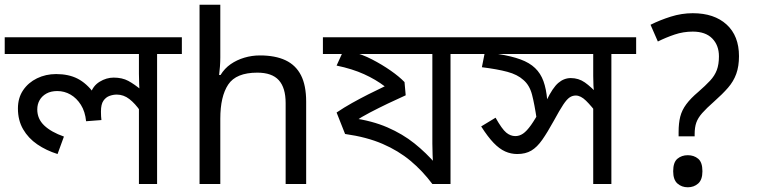

<svg xmlns="http://www.w3.org/2000/svg" viewBox="-30 -780 3225 814"><path d="M741 -622V-551H636V0H559V-335L565 -309Q543 -341 518.5 -360Q494 -379 465 -379Q450 -379 434.5 -373.5Q419 -368 408.5 -353Q398 -338 398 -307Q398 -296 398.5 -287.5Q399 -279 400 -271L335 -266Q331 -307 313 -335.5Q295 -364 269 -379Q243 -394 213 -394Q186 -394 167 -383.5Q148 -373 138 -355.5Q128 -338 128 -316Q128 -276 157.5 -248Q187 -220 241 -201L214 -127Q166 -142 128 -168Q90 -194 68 -232Q46 -270 46 -320Q46 -365 68 -397.5Q90 -430 127 -448Q164 -466 208 -466Q261 -466 299 -446.5Q337 -427 369 -384L354 -383Q364 -416 392.5 -433.5Q421 -451 452 -451Q488 -451 514 -437Q540 -423 571 -397L562 -382Q561 -403 560 -424Q559 -445 559 -467V-551H-10V-622Z M904 -537Q904 -518 902.5 -498Q901 -478 899 -462H905Q922 -490 948 -508Q974 -526 1006 -535.5Q1038 -545 1072 -545Q1137 -545 1180.5 -524.5Q1224 -504 1246 -461Q1268 -418 1268 -349V0H1181V-343Q1181 -408 1152 -440Q1123 -472 1061 -472Q971 -472 937.5 -421.5Q904 -371 904 -277V0H816V-760H904Z M1985 -622V-551H1880V0H1803Q1761 -56 1710 -98.5Q1659 -141 1592 -170Q1525 -199 1433 -212L1397 -303Q1428 -324 1462 -343Q1496 -362 1531.5 -380Q1567 -398 1601 -414Q1563 -443 1513.5 -465.5Q1464 -488 1397 -502L1428 -570L1430 -551H1339V-622ZM1803 -551H1484L1463 -560Q1505 -550 1547.5 -528Q1590 -506 1626.5 -480.5Q1663 -455 1685 -432L1690 -376Q1654 -360 1614.5 -341Q1575 -322 1538.5 -303Q1502 -284 1474 -265L1462 -280Q1548 -268 1612.5 -240Q1677 -212 1727 -172Q1777 -132 1819 -83L1806 -79Q1805 -100 1804 -124.5Q1803 -149 1803 -171Z M2667 -622V-551H2562V0H2485V-353L2508 -290Q2477 -331 2454.5 -353Q2432 -375 2411 -375Q2397 -375 2385 -367Q2373 -359 2358 -336.5Q2343 -314 2318 -268Q2291 -219 2269 -187.5Q2247 -156 2222.5 -141.5Q2198 -127 2163 -127Q2136 -127 2111.5 -138Q2087 -149 2062.5 -174.5Q2038 -200 2010 -244L2071 -281Q2098 -233 2116 -218Q2134 -203 2155 -203Q2172 -203 2187.5 -213.5Q2203 -224 2221.5 -250Q2240 -276 2264 -321L2287 -354Q2313 -408 2337 -428.5Q2361 -449 2390 -449Q2423 -449 2449.5 -430.5Q2476 -412 2511 -374L2491 -373Q2487 -396 2486 -416.5Q2485 -437 2485 -458V-551H1965V-622ZM2246 -271Q2236 -339 2225.5 -379Q2215 -419 2189 -441Q2164 -464 2121 -475.5Q2078 -487 2013 -495L2028 -571L2082 -551Q2139 -542 2177 -528Q2215 -514 2238.5 -491.5Q2262 -469 2274 -436Q2286 -403 2290 -356Z M2847 -202V-220Q2847 -258 2854 -285.5Q2861 -313 2879.5 -338Q2898 -363 2930 -390Q2961 -417 2980.5 -438Q3000 -459 3009 -483Q3018 -507 3018 -541Q3018 -588 2989.5 -617Q2961 -646 2907 -646Q2867 -646 2830 -633.5Q2793 -621 2759 -604L2728 -675Q2768 -695 2814 -709.5Q2860 -724 2907 -724Q2998 -724 3050.5 -676Q3103 -628 3103 -542Q3103 -499 3091.5 -467Q3080 -435 3056.5 -408Q3033 -381 2998 -350Q2965 -321 2947 -300.5Q2929 -280 2922 -260Q2915 -240 2915 -211V-202ZM2886 14Q2860 14 2842 -2Q2824 -18 2824 -54Q2824 -92 2842 -107Q2860 -122 2886 -122Q2912 -122 2930 -107Q2948 -92 2948 -54Q2948 -18 2930 -2Q2912 14 2886 14Z"/></svg>

Font: hexlbangla05
Style: Book
Weight: 400
Designer: Jelle Bosma - Monotype Design Team
Foundry: Monotype Imaging Inc.
Version: Version 2.003